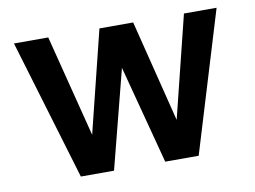

<svg xmlns="http://www.w3.org/2000/svg" viewBox="-61 -586 894 673"><g transform="rotate(-10 386.5 -250.0)"><path d="M175.8 0 25.9 -500H147.9L240.2 -137.2L330.1 -500H450.2L541 -137.2L630.9 -500H747.1L595.2 0H476.1L383.8 -350.1L293.9 0Z"/></g></svg>

Font: LT Hoop SemBd
Style: Regular
Weight: 600
Designer: Daniel Lyons
Foundry: LyonsType
Version: Version 1.000